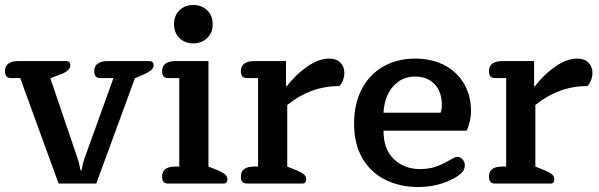

<svg xmlns="http://www.w3.org/2000/svg" viewBox="-22 -736 2401 770"><path d="M59 -423H21Q-2 -423 -2 -451Q-2 -471 12 -481Q26 -491 50 -491H244Q260 -491 260 -474Q260 -453 224 -439L180 -422L289 -101Q293 -90 296.5 -74Q300 -58 301 -53H305Q306 -58 309.5 -74Q313 -90 317 -101L433 -423H379Q356 -423 356 -451Q356 -471 370 -481Q384 -491 408 -491H578Q594 -491 594 -474Q594 -463 584.5 -455Q575 -447 558 -439L519 -422L364 0H213Z M676 -639Q676 -674 698 -695Q720 -716 753 -716Q786 -716 808.5 -695Q831 -674 831 -639Q831 -604 808.5 -583Q786 -562 753 -562Q720 -562 698 -583Q676 -604 676 -639ZM628 -28Q628 -68 681 -68H697V-423H651Q628 -423 628 -451Q628 -471 642 -481Q656 -491 681 -491H814V-68L854 -52Q874 -43 882 -35.5Q890 -28 890 -17Q890 0 875 0H651Q628 0 628 -28Z M944 -28Q944 -68 997 -68H1013V-423H967Q944 -423 944 -451Q944 -471 958 -481Q972 -491 997 -491H1125V-390H1128Q1164 -437 1210 -469Q1256 -501 1298 -501Q1327 -501 1343 -485Q1359 -469 1359 -444Q1359 -429 1353.5 -414.5Q1348 -400 1339 -391Q1224 -391 1130 -315V-68L1170 -52Q1190 -43 1198 -35.5Q1206 -28 1206 -17Q1206 0 1191 0H967Q944 0 944 -28Z M1398 -239Q1398 -321 1429.5 -380Q1461 -439 1516.5 -470Q1572 -501 1643 -501Q1709 -501 1759.5 -475Q1810 -449 1838.5 -401Q1867 -353 1867 -289Q1867 -271 1862 -249Q1857 -227 1849 -212H1516Q1516 -136 1558.5 -97Q1601 -58 1661 -58Q1696 -58 1722.5 -66.5Q1749 -75 1782 -94Q1786 -96 1795.5 -101.5Q1805 -107 1811 -107Q1824 -107 1833 -97Q1842 -87 1842 -72Q1842 -58 1833 -47Q1824 -36 1804 -24Q1738 14 1655 14Q1582 14 1523.5 -15Q1465 -44 1431.5 -101Q1398 -158 1398 -239ZM1745 -284Q1750 -297 1750 -314Q1750 -368 1721 -398.5Q1692 -429 1642 -429Q1590 -429 1555 -390Q1520 -351 1516 -284Z M1939 -28Q1939 -68 1992 -68H2008V-423H1962Q1939 -423 1939 -451Q1939 -471 1953 -481Q1967 -491 1992 -491H2120V-390H2123Q2159 -437 2205 -469Q2251 -501 2293 -501Q2322 -501 2338 -485Q2354 -469 2354 -444Q2354 -429 2348.5 -414.5Q2343 -400 2334 -391Q2219 -391 2125 -315V-68L2165 -52Q2185 -43 2193 -35.5Q2201 -28 2201 -17Q2201 0 2186 0H1962Q1939 0 1939 -28Z"/></svg>

Font: Maitree SemiBold
Style: Regular
Weight: 600
Designer: CadsonDemak Team
Foundry: CadsonDemak
Version: Version 1.001